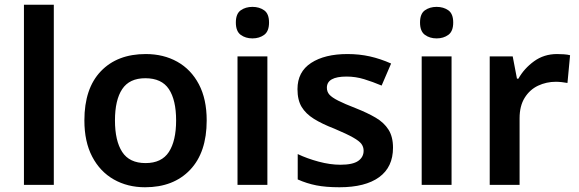

<svg xmlns="http://www.w3.org/2000/svg" viewBox="-20 -780 2444 810"><path d="M207 0H81V-760H207Z M852 -272Q852 -137 782 -63.5Q712 10 592 10Q518 10 460 -23Q402 -56 369 -119Q336 -182 336 -272Q336 -407 405.5 -479.5Q475 -552 595 -552Q670 -552 728 -519.5Q786 -487 819 -424.5Q852 -362 852 -272ZM465 -272Q465 -186 495.5 -139Q526 -92 594 -92Q662 -92 692.5 -139Q723 -186 723 -272Q723 -358 692.5 -404Q662 -450 593 -450Q526 -450 495.5 -404Q465 -358 465 -272Z M1045 -751Q1074 -751 1094.5 -736.5Q1115 -722 1115 -685Q1115 -648 1094.5 -633Q1074 -618 1045 -618Q1016 -618 995.5 -633Q975 -648 975 -685Q975 -722 995.5 -736.5Q1016 -751 1045 -751ZM1108 -542V0H982V-542Z M1638 -157Q1638 -75 1579.5 -32.5Q1521 10 1412 10Q1355 10 1314.5 2Q1274 -6 1236 -23V-130Q1276 -111 1324.5 -98Q1373 -85 1416 -85Q1468 -85 1491 -101Q1514 -117 1514 -144Q1514 -160 1505 -172.5Q1496 -185 1469.5 -200Q1443 -215 1391 -237Q1339 -257 1304.5 -278.5Q1270 -300 1252.5 -329Q1235 -358 1235 -404Q1235 -477 1292.5 -514.5Q1350 -552 1446 -552Q1496 -552 1540.5 -542Q1585 -532 1630 -512L1590 -419Q1552 -435 1516 -446Q1480 -457 1442 -457Q1359 -457 1359 -410Q1359 -393 1369.5 -381Q1380 -369 1406.5 -355.5Q1433 -342 1482 -323Q1530 -304 1565 -283.5Q1600 -263 1619 -233Q1638 -203 1638 -157Z M1822 -751Q1851 -751 1871.5 -736.5Q1892 -722 1892 -685Q1892 -648 1871.5 -633Q1851 -618 1822 -618Q1793 -618 1772.5 -633Q1752 -648 1752 -685Q1752 -722 1772.5 -736.5Q1793 -751 1822 -751ZM1885 -542V0H1759V-542Z M2330 -552Q2343 -552 2358.5 -551Q2374 -550 2385 -547L2374 -430Q2364 -432 2350 -433.5Q2336 -435 2325 -435Q2285 -435 2250 -418.5Q2215 -402 2193.5 -367.5Q2172 -333 2172 -281V0H2046V-542H2143L2161 -448H2167Q2191 -491 2233 -521.5Q2275 -552 2330 -552Z"/></svg>

Font: Noto Sans Gujarati SemiBold
Style: Regular
Weight: 600
Designer: Jelle Bosma - Monotype Design Team, Universal Thirst
Foundry: Monotype Imaging Inc.
Version: Version 2.106; ttfautohint (v1.8.4.7-5d5b)